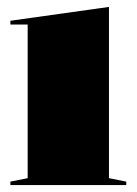

<svg xmlns="http://www.w3.org/2000/svg" viewBox="-20 -535 395 555"><path d="M10 0V-10L60 -20V-464H10V-475L295 -515V-20L345 -10V0Z"/></svg>

Font: Kalnia Thin
Style: Bold
Weight: 700
Version: Version 1.105